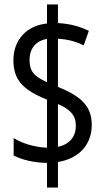

<svg xmlns="http://www.w3.org/2000/svg" viewBox="-20 -780 469 858"><path d="M190 -52V58H239V-56C335 -72 390 -135 390 -222C390 -308 340 -350 239 -392V-607C283 -604 319 -595 354 -577L377 -642C335 -663 290 -674 239 -677V-760H190V-675C100 -666 40 -603 40 -511C40 -423 82 -378 190 -335V-120C133 -122 78 -140 41 -163V-85C78 -66 130 -53 190 -52ZM190 -606V-413C132 -439 112 -461 112 -513C112 -562 140 -598 190 -606ZM239 -124V-315C295 -291 319 -264 319 -217C319 -171 292 -135 239 -124Z"/></svg>

Font: Noto Sans Telugu ExtraCondensed
Style: Regular
Weight: 400
Width: 2
Designer: Jelle Bosma - Monotype Design Team
Foundry: Monotype Imaging Inc.
Version: Version 2.005